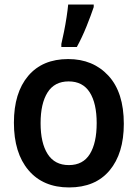

<svg xmlns="http://www.w3.org/2000/svg" viewBox="-20 -812 603 842"><path d="M283 10Q169 10 105 -65.5Q41 -141 41 -274Q41 -405 103.5 -479Q166 -553 279 -553Q388 -553 455.5 -480Q523 -407 523 -269Q523 -139 460.5 -64.5Q398 10 283 10ZM282 -88Q344 -88 374 -136.5Q404 -185 404 -272Q404 -359 373.5 -407Q343 -455 281 -455Q219 -455 188.5 -406.5Q158 -358 158 -272Q158 -185 189 -136.5Q220 -88 282 -88ZM249 -619Q254 -640 260.5 -672Q267 -704 272 -737Q277 -770 279 -792H391V-781Q379 -745 359.5 -696.5Q340 -648 317 -606H249Z"/></svg>

Font: Noto Sans Mono SemiCondensed SemiBold
Style: Regular
Weight: 600
Width: 4
Designer: Monotype Design Team
Foundry: Monotype Imaging Inc.
Version: Version 2.014; ttfautohint (v1.8.4.7-5d5b)